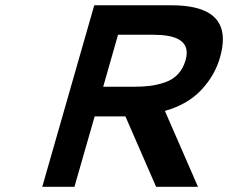

<svg xmlns="http://www.w3.org/2000/svg" viewBox="-20 -714 872 734"><path d="M821.3 -495.1Q801.3 -424.8 748.8 -369.4Q696.3 -314 610.4 -290L736.8 0H576.7L459.5 -269H341.8L264.6 0H141.6L340.3 -693.8H635.7Q832 -693.8 832 -564Q832 -533.7 821.3 -495.1ZM431.2 -581.1 374.5 -382.3H487.8Q525.4 -382.3 553.2 -385.7Q581.1 -389.2 610.6 -399.2Q640.1 -409.2 660.2 -430.4Q680.2 -451.7 689.5 -483.9Q693.8 -499 693.8 -512.2Q693.8 -581.1 567.4 -581.1Z"/></svg>

Font: Cantarell
Style: Bold Italic
Weight: 700
Italic angle: -16°
Designer: Dave Crossland
Version: Version 1.004